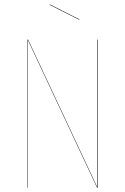

<svg xmlns="http://www.w3.org/2000/svg" viewBox="-20 -862 575 882"><path d="M209 -841.8 345.2 -772.9 344.2 -771 208 -839.8ZM429.2 -680.2V0H425.8L107.9 -678.2V-575.2V0H106V-680.2H108.9L426.8 -2V-136.2V-680.2Z"/></svg>

Font: Fira Sans Compressed Two
Style: Regular
Weight: 100
Width: 1
Designer: Carrois Corporate & Edenspiekermann AG
Foundry: Carrois Corporate GbR & Edenspiekermann AG
Version: Version 4.203;PS 004.203;hotconv 1.0.88;makeotf.lib2.5.64775